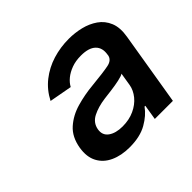

<svg xmlns="http://www.w3.org/2000/svg" viewBox="-111 -868 678 678"><g transform="rotate(-45 228.0 -528.5)"><path d="M184.6 -316.4Q143.1 -316.4 112.3 -330.6Q81.5 -344.7 66.9 -372.3Q52.2 -399.9 58.6 -439.9Q66.4 -486.3 95 -511.7Q123.5 -537.1 163.6 -548.6Q203.6 -560.1 246.1 -564Q305.2 -569.8 331.1 -575Q356.9 -580.1 360.4 -601.1V-603Q365.7 -633.3 348.1 -650.4Q330.6 -667.5 291.5 -667.5Q265.1 -667.5 244.6 -659.9Q224.1 -652.3 209.7 -640.6Q195.3 -628.9 187.5 -614.3L102.5 -629.9Q121.6 -667 152.6 -691.4Q183.6 -715.8 222.4 -727.8Q261.2 -739.7 303.2 -739.7Q333 -739.7 362.3 -732.7Q391.6 -725.6 414.8 -709.5Q438 -693.4 449.2 -666.3Q460.4 -639.2 453.6 -599.1L408.2 -324.7H317.9L327.1 -381.3H323.2Q305.2 -355.5 271 -335.9Q236.8 -316.4 184.6 -316.4ZM218.8 -386.2Q252 -386.2 277.8 -398.2Q303.7 -410.2 319.8 -429.9Q335.9 -449.7 339.8 -472.2L347.7 -521Q340.8 -516.1 321.5 -512Q302.2 -507.8 280.8 -505.1Q259.3 -502.4 244.1 -500.5Q207 -495.6 180.9 -482.2Q154.8 -468.8 149.9 -440.9Q145.5 -414.6 165.3 -400.4Q185.1 -386.2 218.8 -386.2Z"/></g></svg>

Font: Inter 16pt Medium
Style: Italic
Weight: 500
Italic angle: -9.3988°
Version: Version 4.001;git-66647c0bb